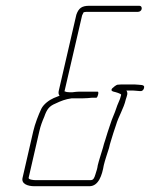

<svg xmlns="http://www.w3.org/2000/svg" viewBox="-20 -651 519 664"><path d="M298 -313H313C315 -313 317 -316 319 -323C321 -330 320 -334 318 -334H253C246 -334 239 -333 231 -332H220C213 -332 208 -333 204 -335H203L264 -598C266 -601 267 -605 269 -608L270 -609H271C275 -610 279 -610 284 -610H457C463 -610 469 -614 470 -620C471 -626 468 -631 462 -631H289C263 -631 252 -623 244 -600L183 -336C182 -330 182 -325 186 -320L166 -312C150 -305 131 -291 123 -275C113 -254 101 -223 95 -197L58 -36C53 -15 76 -7 99 -7H289C321 -7 333 -45 339 -80C343 -97 352 -123 357 -139C359 -148 361 -156 364 -165L372 -191L381 -218C390 -249 408 -276 415 -307C417 -313 419 -319 420 -324C421 -329 420 -334 417 -338H428C437 -338 445 -338 452 -337L464 -336C471 -335 476 -339 478 -346C480 -353 477 -356 470 -357L459 -358C450 -359 442 -359 433 -359H410C403 -359 395 -359 386 -358C385 -358 381 -356 377 -353C363 -343 362 -337 373 -334C378 -333 400 -327 399 -323L395 -309C391 -298 386 -289 383 -279C376 -257 368 -243 361 -220L352 -193L344 -167C341 -158 338 -149 336 -140C331 -123 322 -96 318 -79C317 -70 314 -60 310 -48C306 -35 303 -28 293 -28H103C95 -28 78 -30 79 -36L116 -197C120 -215 126 -231 133 -247C142 -273 150 -284 172 -293C191 -302 206 -308 228 -311H267C278 -311 287 -312 298 -313Z"/></svg>

Font: Electronic
Style: ThnIt
Weight: 100
Version: Version 1.011